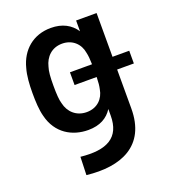

<svg xmlns="http://www.w3.org/2000/svg" viewBox="-132 -613 802 907"><g transform="rotate(-20 269.5 -159.5)"><path d="M230 -3C289 -3 328 -26 352 -64V-31C352 79 282 117 151 103L148 194C317 213 455 159 455 -29V-225H539V-289H455V-509H352V-455C326 -494 285 -517 227 -517C138 -517 75 -462 54 -379C44 -345 41 -301 41 -257C41 -215 43 -172 52 -139C75 -45 150 -3 230 -3ZM146 -257C146 -299 148 -328 155 -349C166 -394 199 -429 252 -429C304 -429 339 -394 346 -349C350 -332 351 -317 352 -289H241V-225H352C351 -197 350 -182 346 -165C339 -121 306 -85 252 -85C199 -85 164 -120 154 -165C148 -184 146 -214 146 -257Z"/></g></svg>

Font: Vanilla Cream DemiBold
Style: Regular
Weight: 600
Designer: Jeremy Tribby, Jinavaṁso
Foundry: Tribby Type
Version: Version 1.422;Glyphs 3.1.2 (3151)